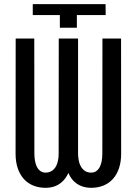

<svg xmlns="http://www.w3.org/2000/svg" viewBox="-20 -897 640 927"><path d="M138.2 -877V-824.2H269V-763.2H351.1V-824.2H490.2L489.7 -877ZM564.5 -710.9H474.6L474.1 -155.3Q474.1 -132.3 470 -114.3Q465.8 -96.2 458 -84.5Q451.2 -74.2 441.7 -68.8Q432.1 -63.5 420.4 -63.5Q406.2 -63.5 395 -69.1Q383.8 -74.7 375.5 -85.4Q370.1 -92.8 366 -102.5Q361.8 -112.3 359.9 -124Q358.4 -131.3 357.7 -139.2Q356.9 -147 356.9 -155.3V-710.9H263.7L263.2 -155.3Q263.2 -146 262.5 -137.5Q261.7 -128.9 259.8 -121.6Q257.3 -108.4 252.4 -98.1Q247.6 -87.9 240.7 -80.6Q232.9 -72.3 222.7 -67.9Q212.4 -63.5 200.2 -63.5Q186.5 -63.5 176 -70.6Q165.5 -77.6 158.2 -91.3Q152.3 -103 149.2 -119.1Q146 -135.3 146 -155.3L145.5 -710.9H55.7L55.2 -155.3Q55.2 -115.2 65.7 -84.5Q76.2 -53.7 95.2 -32.7Q114.3 -11.7 140.9 -1Q167.5 9.8 200.2 9.8Q222.7 9.8 242.2 3.2Q261.7 -3.4 276.9 -16.6Q287.1 -24.9 295.4 -36.4Q303.7 -47.9 310.1 -62Q315.9 -48.8 323.2 -38.1Q330.6 -27.3 339.8 -19Q355.5 -4.9 375.7 2.4Q396 9.8 420.4 9.8Q452.6 9.8 479.2 -1Q505.9 -11.7 524.9 -32.7Q543.9 -53.7 554.4 -84.5Q564.9 -115.2 564.9 -155.3Z"/></svg>

Font: RobotoMono Nerd Font
Style: Regular
Weight: 400
Monospace: yes
Designer: Google
Version: Version 3.000;Nerd Fonts 3.2.1